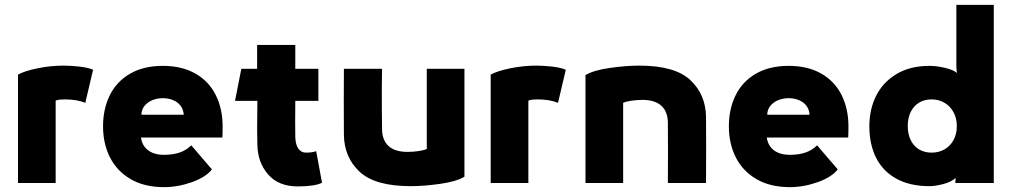

<svg xmlns="http://www.w3.org/2000/svg" viewBox="-20 -753 4165 790"><path d="M247 -344Q235 -344 225.5 -343Q216 -342 209 -339V0H54V-446Q81 -461 134.5 -472Q188 -483 242 -483Q272 -483 307 -479Q342 -475 363 -466L331 -330Q296 -344 247 -344Z M655 17Q574 17 517.5 -16Q461 -49 432.5 -105.5Q404 -162 404 -233Q404 -305 432 -361.5Q460 -418 515.5 -450Q571 -482 650 -482Q729 -482 784.5 -450Q840 -418 868 -361.5Q896 -305 896 -233Q896 -204 895 -187H560Q563 -165 575 -149Q587 -133 607 -124.5Q627 -116 655 -116Q692 -116 719.5 -125.5Q747 -135 767 -155L852 -56Q827 -24 769.5 -3.5Q712 17 655 17ZM650 -349Q626 -349 606 -340.5Q586 -332 574 -316.5Q562 -301 562 -281H736Q735 -301 724 -316.5Q713 -332 693.5 -340.5Q674 -349 650 -349Z M1039 -158 1038 -219Q1038 -259 1038.5 -279Q1039 -299 1039 -338H947L973 -470H1038V-568H1195V-470H1290V-338H1195Q1194 -239 1195 -189Q1196 -158 1207.5 -141.5Q1219 -125 1239 -125Q1265 -125 1281 -131L1305 -1Q1275 14 1205 14Q1126 14 1083 -35.5Q1040 -85 1039 -158Z M1891 -470V-26Q1858 -6 1791 3.5Q1724 13 1670 13Q1523 13 1459.5 -46.5Q1396 -106 1395 -199Q1394 -335 1395 -470H1552L1551 -388Q1551 -277 1552 -220Q1553 -175 1579.5 -151.5Q1606 -128 1657 -128Q1680 -128 1703 -131.5Q1726 -135 1736 -140V-470Z M2192 -344Q2180 -344 2170.5 -343Q2161 -342 2154 -339V0H1999V-446Q2026 -461 2079.5 -472Q2133 -483 2187 -483Q2217 -483 2252 -479Q2287 -475 2308 -466L2276 -330Q2241 -344 2192 -344Z M2389 0V-444Q2422 -464 2489 -473.5Q2556 -483 2610 -483Q2757 -483 2820.5 -423.5Q2884 -364 2885 -271Q2886 -136 2885 0H2728Q2729 -125 2728 -250Q2727 -295 2700.5 -318.5Q2674 -342 2623 -342Q2600 -342 2577 -338.5Q2554 -335 2544 -330V0Z M3230 17Q3149 17 3092.5 -16Q3036 -49 3007.5 -105.5Q2979 -162 2979 -233Q2979 -305 3007 -361.5Q3035 -418 3090.5 -450Q3146 -482 3225 -482Q3304 -482 3359.5 -450Q3415 -418 3443 -361.5Q3471 -305 3471 -233Q3471 -204 3470 -187H3135Q3138 -165 3150 -149Q3162 -133 3182 -124.5Q3202 -116 3230 -116Q3267 -116 3294.5 -125.5Q3322 -135 3342 -155L3427 -56Q3402 -24 3344.5 -3.5Q3287 17 3230 17ZM3225 -349Q3201 -349 3181 -340.5Q3161 -332 3149 -316.5Q3137 -301 3137 -281H3311Q3310 -301 3299 -316.5Q3288 -332 3268.5 -340.5Q3249 -349 3225 -349Z M3715 -234Q3715 -201 3727.5 -176Q3740 -151 3762 -138Q3784 -125 3813 -125Q3843 -125 3866.5 -138.5Q3890 -152 3903.5 -177Q3917 -202 3917 -234Q3917 -266 3903.5 -291Q3890 -316 3866.5 -330Q3843 -344 3813 -344Q3784 -344 3762 -331Q3740 -318 3727.5 -293Q3715 -268 3715 -234ZM3557 -234Q3557 -303 3585 -359Q3613 -415 3669 -448.5Q3725 -482 3805 -482Q3833 -482 3867.5 -474Q3902 -466 3917 -453L3915 -478V-733H4069V0H3911V-6L3912 -21Q3894 -4 3860.5 4.5Q3827 13 3805 13Q3725 13 3669.5 -17Q3614 -47 3585.5 -102.5Q3557 -158 3557 -234Z"/></svg>

Font: Kreadon
Style: Regular
Weight: 400
Designer: kohakuno
Foundry: StudioGnu
Version: Version 1.000;Glyphs 3.1.2 (3151)